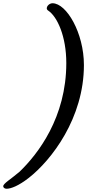

<svg xmlns="http://www.w3.org/2000/svg" viewBox="-119 -910 618 1176"><path d="M0.5 142.1C-52.7 187.5 -99.1 213.9 -99.1 230.5C-99.1 241.2 -87.9 246.1 -78.6 246.1C-51.8 246.1 -4.9 228 57.1 179.7C196.3 70.8 395 -186.5 395 -511.7C395 -708 288.6 -890.1 202.6 -890.1C185.1 -890.1 167.5 -874.5 167.5 -858.9C167.5 -854 169.9 -849.1 176.8 -844.7C231.9 -807.6 287.1 -687.5 287.1 -523.9C287.1 -190.4 113.3 33.7 0.5 142.1Z"/></svg>

Font: Courgette
Style: Regular
Weight: 400
Designer: Karolina Lach
Foundry: Karolina Lach
Version: Version 1.002